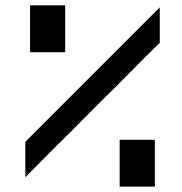

<svg xmlns="http://www.w3.org/2000/svg" viewBox="-20 -694 675 714"><path d="M425 0V-174.2H555.8V0ZM91.7 -500V-674.2H222.5V-500ZM240.8 -201.7Q215.8 -177.5 187.9 -149.6Q160 -121.7 126.7 -87.9Q93.3 -54.2 74.2 -35V-166.7L574.2 -666.7V-535Q549.2 -510.8 521.2 -482.9Q493.3 -455 460 -421.2Q426.7 -387.5 407.5 -368.3Q382.5 -344.2 354.6 -316.2Q326.7 -288.3 293.3 -254.6Q260 -220.8 240.8 -201.7Z"/></svg>

Font: 0xA000-Squareish
Style: Squareish-Bold
Weight: 700
Version: Version 0.1